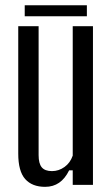

<svg xmlns="http://www.w3.org/2000/svg" viewBox="-20 -699 424 726"><path d="M150.5 7.5Q101.5 7.5 75.2 -22Q49 -51.5 49 -118V-600H126V-112.5Q126 -80.5 138 -66.2Q150 -52 176.5 -52Q202 -52 223.8 -67.5Q245.5 -83 255 -110.5V-600H331.5V0H255V-55H241.5Q226 -23.5 203.5 -8Q181 7.5 150.5 7.5ZM73.5 -679H308.5V-637.5H73.5Z"/></svg>

Font: Big Shoulders Display Thin Medium
Style: Regular
Weight: 500
Version: Version 2.002